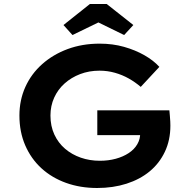

<svg xmlns="http://www.w3.org/2000/svg" viewBox="-20 -929 943 959"><path d="M465 10Q381 10 310 -15.5Q239 -41 187 -88.5Q135 -136 106 -203Q77 -270 77 -352Q77 -429 106.5 -494.5Q136 -560 190.5 -608.5Q245 -657 318 -684Q391 -711 478 -711Q543 -711 599.5 -695Q656 -679 701.5 -653Q747 -627 776 -595L683 -495Q655 -519 623 -537Q591 -555 554 -565.5Q517 -576 477 -576Q425 -576 380.5 -559Q336 -542 302.5 -512Q269 -482 250.5 -441Q232 -400 232 -352Q232 -299 251.5 -257Q271 -215 305 -186Q339 -157 383.5 -141.5Q428 -126 479 -126Q521 -126 558 -136Q595 -146 623 -164.5Q651 -183 666 -209Q681 -235 680 -264V-285L700 -254H466V-378H826Q827 -365 828.5 -350Q830 -335 830.5 -321.5Q831 -308 831 -301Q831 -229 803.5 -171Q776 -113 727.5 -73Q679 -33 612 -11.5Q545 10 465 10ZM342 -754 297 -804 429 -909H513L646 -804L600 -754L457 -824H486Z"/></svg>

Font: Lexend Exa SemiBold
Style: Regular
Weight: 600
Designer: Bonnie Shaver-Troup, Thomas Jockin
Foundry: Lexend
Version: Version 1.007